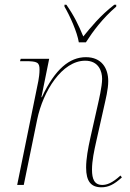

<svg xmlns="http://www.w3.org/2000/svg" viewBox="-20 -786 553 816"><path d="M315 -606H345C375 -653 416 -708 474 -758V-766H466C405 -719 367 -671 334 -631C313 -681 296 -717 262 -766H254V-758C277 -719 308 -650 315 -606ZM411 10C440 10 464 -1 498 -32L492 -40C457 -8 434 0 415 0C381 0 371 -25 371 -65C371 -103 380 -145 389 -185L422 -332C429 -364 440 -406 440 -441C440 -496 412 -543 345 -543C276 -543 214 -493 158 -373H156L189 -536H68L65 -526H87C139 -526 148 -521 148 -490C148 -472 145 -453 143 -442L53 0H81L138 -278C163 -399 244 -528 342 -528C400 -528 414 -482 414 -451C414 -418 399 -356 396 -342L364 -200C354 -155 346 -111 346 -74C346 -15 367 10 411 10Z"/></svg>

Font: Noto Serif Display Thin
Style: Italic
Weight: 100
Italic angle: -12°
Designer: Monotype Design Team
Foundry: Monotype Imaging Inc.
Version: Version 2.009